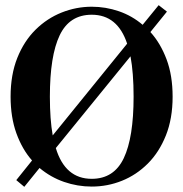

<svg xmlns="http://www.w3.org/2000/svg" viewBox="-20 -705 709 743"><path d="M74 18 43 -8 104 -84Q66 -127 43.5 -189Q21 -251 21 -331Q21 -416 47 -481Q73 -546 117.5 -590Q162 -634 218.5 -656.5Q275 -679 335 -679Q389 -679 440 -661.5Q491 -644 532 -609L594 -685L626 -660L562 -581Q601 -538 624.5 -475.5Q648 -413 648 -331Q648 -246 622 -181Q596 -116 552 -72Q508 -28 452 -5.5Q396 17 335 17Q280 17 228 -1Q176 -19 133 -55ZM173 -331Q173 -243 184 -181L472 -536Q435 -648 335 -648Q249 -648 211 -568.5Q173 -489 173 -331ZM335 -13Q421 -13 459 -93Q497 -173 497 -331Q497 -423 485 -487L196 -132Q232 -13 335 -13Z"/></svg>

Font: DeepMind Serif Text
Style: Regular
Weight: 400
Designer: Frank Grießhammer / Modifications: Colophon Foundry
Foundry: Colophon Foundry
Version: Version 5.003; ttfautohint (v1.8.2)